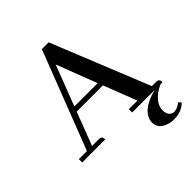

<svg xmlns="http://www.w3.org/2000/svg" viewBox="-212 -718 1035 1035"><g transform="rotate(-45 306.0 -200.0)"><path d="M612.3 0Q612.3 -22.5 597.7 -24.4Q592.8 -25.4 587.9 -25.4H556.6L330.1 -585.9H278.3L61.5 -25.4H0V0H175.8Q175.8 -21.5 163.1 -24.4Q157.2 -25.4 151.4 -25.4H100.6L172.9 -214.8H373L446.3 -25.4H380.9V0H552.7Q444.3 27.3 421.9 89.8Q418 102.5 418 114.3Q418 160.2 469.7 178.7Q491.2 186.5 516.6 186.5Q573.2 185.5 607.4 151.4L595.7 135.7Q568.4 158.2 543 158.2Q506.8 154.3 504.9 109.4Q504.9 62.5 554.7 24.4Q574.2 9.8 597.7 0ZM361.3 -243.2H183.6L272.5 -474.6Z"/></g></svg>

Font: Abhaya Libre SemiBold
Style: Regular
Weight: 600
Designer: Pushpananda Ekanayake, Sol Matas, Pathum Egodawatta
Foundry: Mooniak
Version: Version 1.050 ; ttfautohint (v1.6)